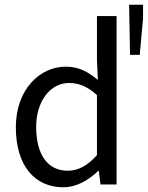

<svg xmlns="http://www.w3.org/2000/svg" viewBox="-20 -780 625 812"><path d="M526 -760 530 -548H571L585 -703V-760ZM47 -242C47 -80 126 12 248 12C305 12 357 -20 395 -57H398L405 0H473V-712H390V-525L394 -442C351 -477 314 -498 258 -498C147 -498 47 -400 47 -242ZM390 -124C350 -79 311 -58 266 -58C181 -58 133 -127 133 -243C133 -354 194 -429 272 -429C312 -429 349 -415 390 -378Z"/></svg>

Font: Cambridge Sans
Style: Regular
Weight: 400
Version: Version 2.020;PS 002.020;hotconv 1.0.88;makeotf.lib2.5.64775